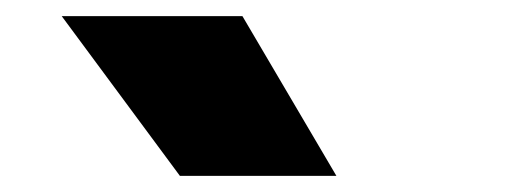

<svg xmlns="http://www.w3.org/2000/svg" viewBox="-20 -828 640 238"><path d="M203 -610 56.5 -808H280.5L397 -610Z"/></svg>

Font: Encode Sans SC Black
Style: Regular
Weight: 900
Version: Version 3.002